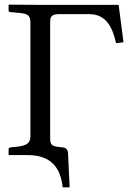

<svg xmlns="http://www.w3.org/2000/svg" viewBox="-20 -666 566 827"><path d="M98 2C201 2 241 57 250 141H280L273 -7C272 -21 264 -30 251 -31L233 -33C198 -37 196 -46 196 -77V-574C196 -600 211 -605 234 -605H365C435 -605 464 -552 480 -480L512 -484L491 -645H153C139 -645 19 -646 19 -646L17 -645V-621C17 -617 20 -614 24 -614L56 -611C100 -607 111 -602 111 -567V-80C111 -49 95 -39 53 -34L25 -31C21 -31 17 -28 17 -23V0L19 2Z"/></svg>

Font: Libertinus Math
Style: Regular
Weight: 400
Designer: Philipp H. Poll, Khaled Hosny
Foundry: Caleb Maclennan
Version: Version 7.050;RELEASE